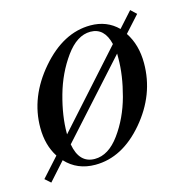

<svg xmlns="http://www.w3.org/2000/svg" viewBox="-79 -498 571 596"><g transform="rotate(-15 206.5 -200.0)"><path d="M408 -410 361 -358Q389 -316 389 -257Q389 -156 319 -73.5Q249 9 162 9Q104 9 67 -31L15 27L-3 11L52 -50Q26 -90 26 -146Q26 -245 98.5 -329Q171 -413 258 -413Q311 -413 346 -378L390 -427ZM101 -109V-105L311 -339Q298 -394 253 -394Q210 -394 173.5 -343.5Q137 -293 119 -228.5Q101 -164 101 -109ZM316 -293V-307L104 -72Q115 -9 165 -9Q209 -9 245 -58.5Q281 -108 298.5 -172.5Q316 -237 316 -293Z"/></g></svg>

Font: HK Venetian
Style: Italic
Weight: 400
Italic angle: -12°
Version: Version 1.000;PS 001.000;hotconv 1.0.88;makeotf.lib2.5.64775